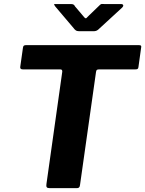

<svg xmlns="http://www.w3.org/2000/svg" viewBox="-20 -976 753 996"><path d="M99 -728Q100 -736 103.5 -739Q107 -742 117 -742H699Q709 -742 711.5 -738.5Q714 -735 712 -728L698 -627Q697 -620 693 -618Q689 -616 681 -616H494Q485 -616 482 -613Q479 -610 478 -602L395 -16Q394 -7 390 -3.5Q386 0 379 0H237Q226 0 222.5 -5Q219 -10 221 -22L303 -604Q304 -616 293 -616H99Q83 -616 85 -629ZM498 -950Q504 -956 508.5 -955.5Q513 -955 521 -955H607Q617 -955 619 -949.5Q621 -944 613 -936L489 -822Q484 -818 478.5 -816Q473 -814 464 -814H391Q379 -814 372.5 -819Q366 -824 362 -830L267 -942Q262 -949 260.5 -952Q259 -955 267 -955H348Q356 -955 361 -952.5Q366 -950 369 -943L414 -890Q423 -878 428 -882Q433 -886 443 -897Z"/></svg>

Font: Libre Franklin Thin
Style: Bold Italic
Weight: 700
Italic angle: -8°
Version: Version 3.000